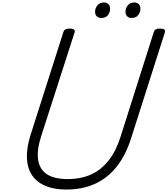

<svg xmlns="http://www.w3.org/2000/svg" viewBox="-20 -1520 1360 1559"><path d="M518 19Q419 19 349 -10.5Q279 -40 240.5 -97Q202 -154 198.5 -236.5Q195 -319 228 -424L495 -1261Q500 -1275 511.5 -1281.5Q523 -1288 546 -1288Q569 -1288 580 -1280.5Q591 -1273 586 -1258L314 -413Q278 -301 289.5 -223Q301 -145 360.5 -105.5Q420 -66 529 -66Q638 -66 721 -104Q804 -142 864 -219.5Q924 -297 960 -413L1229 -1261Q1234 -1275 1245 -1281.5Q1256 -1288 1279 -1288Q1328 -1288 1319 -1258L1046 -402Q1002 -261 928 -167.5Q854 -74 751.5 -27.5Q649 19 518 19ZM801 -1374Q781 -1374 766.5 -1387Q752 -1400 752 -1425Q752 -1452 770.5 -1476Q789 -1500 825 -1500Q845 -1500 859.5 -1487Q874 -1474 874 -1449Q874 -1422 857 -1398Q840 -1374 801 -1374ZM1047 -1374Q1027 -1374 1013 -1387Q999 -1400 999 -1425Q999 -1452 1017 -1476Q1035 -1500 1071 -1500Q1092 -1500 1106 -1487Q1120 -1474 1120 -1449Q1120 -1422 1102.5 -1398Q1085 -1374 1047 -1374Z"/></svg>

Font: Playwrite NL
Style: Regular
Weight: 400
Designer: Veronika Burian, José Scaglione
Foundry: TypeTogether
Version: Version 1.002